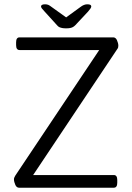

<svg xmlns="http://www.w3.org/2000/svg" viewBox="-20 -874 616 894"><path d="M68 0Q63 0 58.5 -3.5Q54 -7 51.5 -13Q49 -19 47 -25.5Q45 -32 45 -39Q45 -43 46.5 -47Q48 -51 51 -56L460 -668L478 -641H71Q55 -641 55 -664V-677Q55 -700 71 -700H508Q513 -700 517.5 -696.5Q522 -693 524.5 -687Q527 -681 529 -674.5Q531 -668 531 -661Q531 -657 530 -653Q529 -649 525 -644L117 -33L102 -59H510Q526 -59 526 -36V-23Q526 0 510 0ZM386 -854Q396 -854 400.5 -851.5Q405 -849 405 -844Q405 -840 401 -834Q397 -828 390 -820L331 -757Q325 -751 319.5 -748Q314 -745 306.5 -743.5Q299 -742 288 -742Q277 -742 269.5 -743.5Q262 -745 256.5 -747.5Q251 -750 246 -756L187 -821Q180 -828 175.5 -834Q171 -840 171 -844Q171 -849 176 -851.5Q181 -854 190 -854Q198 -854 204.5 -851.5Q211 -849 221 -841L288 -793L354 -841Q363 -848 371 -851Q379 -854 386 -854Z"/></svg>

Font: Asap Light
Style: Regular
Weight: 300
Designer: Pablo Cosgaya
Foundry: Omnibus-Type
Version: Version 3.001